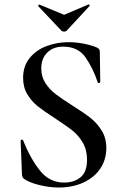

<svg xmlns="http://www.w3.org/2000/svg" viewBox="-20 -824 547 856"><path d="M302 -354Q353 -322 382.5 -299Q412 -276 433 -242.5Q454 -209 454 -164Q454 -113 427.5 -73Q401 -33 352.5 -10.5Q304 12 242 12Q200 12 155.5 1Q111 -10 88 -26Q79 -32 78 -45L72 -196V-197Q72 -201 77 -201.5Q82 -202 83 -198Q116 -116 158.5 -63Q201 -10 266 -10Q310 -10 339 -33.5Q368 -57 368 -112Q368 -156 348.5 -189Q329 -222 300.5 -244Q272 -266 223 -298Q175 -329 148 -350.5Q121 -372 102 -403.5Q83 -435 83 -477Q83 -529 112 -565Q141 -601 187.5 -618.5Q234 -636 285 -636Q318 -636 352 -629.5Q386 -623 410 -613Q425 -607 425 -594L427 -459Q427 -455 422.5 -454Q418 -453 416 -456Q396 -517 362.5 -566.5Q329 -616 262 -616Q217 -616 190.5 -589.5Q164 -563 164 -519Q164 -482 182.5 -453.5Q201 -425 228 -404.5Q255 -384 302 -354ZM150 -798Q150 -800 152.5 -802Q155 -804 157 -803L266 -758L374 -804H375Q378 -804 379.5 -801.5Q381 -799 379 -797L277 -687Q273 -683 266 -683Q258 -683 254 -687L151 -796Z"/></svg>

Font: Cormorant SC SemiBold
Style: Regular
Weight: 600
Designer: Christian Thalmann (Catharsis Fonts)
Foundry: Catharsis Fonts
Version: Version 4.000